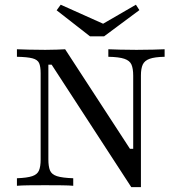

<svg xmlns="http://www.w3.org/2000/svg" viewBox="-20 -777 759 803"><path d="M529 5.6 196 -506.5H182.3V-110.5Q182.3 -80.6 189.1 -64.1Q196 -47.6 218.1 -40.3Q240.3 -33.1 286.3 -31.5V0Q270.2 -1.6 238.3 -2Q206.5 -2.4 168.5 -2.4Q129.8 -2.4 99.2 -2Q68.5 -1.6 50.8 0V-31.5Q93.5 -33.1 114.9 -40.3Q136.3 -47.6 143.1 -64.1Q150 -80.6 150 -109.7V-470.2Q150 -499.2 143.5 -513.3Q137.1 -527.4 115.7 -533.1Q94.4 -538.7 50.8 -539.5V-571Q69.4 -570.2 100.4 -569.4Q131.5 -568.5 169.4 -568.5Q196 -568.5 217.3 -569.4Q238.7 -570.2 252.4 -571L523.4 -154.8H537.1V-460.5Q537.1 -490.3 529.8 -506.9Q522.6 -523.4 500.4 -531Q478.2 -538.7 433.1 -539.5V-571Q450 -570.2 481.5 -569.4Q512.9 -568.5 550.8 -568.5Q589.5 -568.5 620.6 -569.4Q651.6 -570.2 668.5 -571V-539.5Q626.6 -538.7 605.6 -531Q584.7 -523.4 577 -506.9Q569.4 -490.3 569.4 -461.3V5.6ZM548.4 -757.3 562.9 -734.7 415.3 -625H356.5L216.9 -733.9L233.9 -757.3L435.5 -666.9L395.2 -668.5Z"/></svg>

Font: Playfair 12pt
Style: Regular
Weight: 400
Designer: Claus Eggers Sørensen
Foundry: Claus Eggers Sørensen
Version: Version 2.000;gftools[0.9.28]